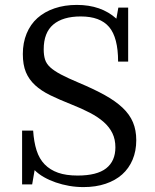

<svg xmlns="http://www.w3.org/2000/svg" viewBox="-20 -751 633 782"><path d="M320 11Q370 11 410 -2.5Q450 -16 477.5 -40.5Q505 -65 520 -100.5Q535 -136 535 -180Q535 -221 521.5 -253Q508 -285 479.5 -312Q451 -339 407 -363.5Q363 -388 301 -414Q256 -433 228.5 -447.5Q201 -462 185 -476.5Q169 -491 163.5 -508.5Q158 -526 158 -550Q158 -618 197 -651Q236 -684 309 -684Q388 -684 424.5 -641Q461 -598 461 -500H502V-720H462L454 -675Q392 -731 293 -731Q243 -731 202 -717Q161 -703 132.5 -677.5Q104 -652 88.5 -614.5Q73 -577 73 -531Q73 -487 85.5 -457Q98 -427 123 -404Q148 -381 185 -363Q222 -345 270 -326Q313 -309 346.5 -291.5Q380 -274 403 -253.5Q426 -233 438 -208Q450 -183 450 -151Q450 -95 412.5 -65.5Q375 -36 296 -36Q249 -36 216.5 -47.5Q184 -59 162 -81.5Q140 -104 129 -138.5Q118 -173 115 -219H70V0H111L121 -58Q137 -42 159 -29.5Q181 -17 207 -8Q233 1 261.5 6Q290 11 320 11Z"/></svg>

Font: GradeGX
Style: Regular
Weight: 100
Width: 1
Designer: Adam Twardoch
Foundry: Adam Twardoch
Version: Version 2.002; DEVELOPMENT